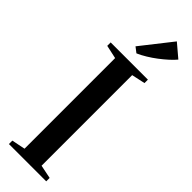

<svg xmlns="http://www.w3.org/2000/svg" viewBox="-329 -990 992 992"><g transform="rotate(45 167.5 -494.0)"><path d="M98.5 -40V-702L25 -718V-743H297V-718L223 -702V-40L297 -25V0H24.5V-25ZM158.5 -797.5 130 -819.5 263 -988.5 335 -927.5Q322 -911.5 301.5 -893Q281 -874.5 257 -856.2Q233 -838 208 -822.8Q183 -807.5 160 -797.5Z"/></g></svg>

Font: Merriweather 120pt SemiBold
Style: Regular
Weight: 600
Version: Version 2.100